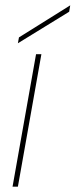

<svg xmlns="http://www.w3.org/2000/svg" viewBox="-20 -699 283 719"><path d="M27 0 115 -496H135L47 0ZM47 -537 51 -559 243 -679 239 -655Z"/></svg>

Font: DM Sans 24pt Thin
Style: Italic
Weight: 250
Italic angle: -10°
Designer: Colophon Foundry, Jonny Pinhorn
Foundry: Colophon Foundry
Version: Version 4.004;gftools[0.9.30]